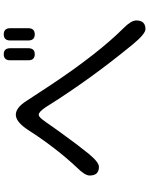

<svg xmlns="http://www.w3.org/2000/svg" viewBox="96 -899 808 1040"><g transform="rotate(-90 500.0 -379.0)"><path d="M726.6 -762.7Q758.8 -762.7 758.8 -727.5V-629.9Q758.8 -594.7 726.6 -594.7Q693.4 -594.7 693.4 -629.9V-727.5Q693.4 -762.7 726.6 -762.7ZM834 -762.7Q867.2 -762.7 867.2 -727.5V-629.9Q867.2 -594.7 834 -594.7Q800.8 -594.7 800.8 -629.9V-727.5Q800.8 -762.7 834 -762.7ZM335.9 -502 301.8 -454.1Q233.4 -359.4 187.5 -303.2Q141.6 -247.1 116.2 -247.1Q69.3 -247.1 69.3 -296.9Q69.3 -323.2 111.3 -365.2Q219.7 -480.5 315.4 -629.9Q359.4 -697.3 398.4 -697.3Q436.5 -697.3 472.7 -640.6L560.5 -506.8Q730.5 -251 868.2 -113.3Q909.2 -72.3 909.2 -44.9Q909.2 4.9 862.3 4.9Q835.9 4.9 778.3 -65.4Q588.9 -295.9 439.5 -535.2Q414.1 -573.2 398.4 -573.2Q388.7 -573.2 374.5 -555.7Q360.4 -538.1 335.9 -502Z"/></g></svg>

Font: FakePearl
Style: Regular
Weight: 400
Version: Version 1.2